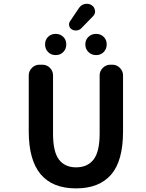

<svg xmlns="http://www.w3.org/2000/svg" viewBox="-20 -1119 787 1034"><path d="M389.6 -104.5Q134.8 -104.5 134.8 -411.1V-712.9Q134.8 -736.3 151.9 -753.4Q168.9 -770.5 192.4 -770.5H208Q232.4 -770.5 249 -753.4Q265.6 -736.3 265.6 -712.9V-399.4Q265.6 -301.8 297.4 -259.8Q329.1 -217.8 389.6 -217.8Q451.2 -217.8 483.9 -259.8Q516.6 -301.8 516.6 -399.4V-712.9Q516.6 -736.3 533.7 -753.4Q550.8 -770.5 574.2 -770.5H585Q608.4 -770.5 625.5 -753.4Q642.6 -736.3 642.6 -712.9V-411.1Q642.6 -252 578.1 -178.2Q513.7 -104.5 389.6 -104.5ZM320.8 -838.9Q304.7 -822.3 279.8 -822.3Q254.9 -822.3 238.8 -838.9Q222.7 -855.5 222.7 -879.9Q222.7 -904.3 238.8 -920.4Q254.9 -936.5 279.8 -936.5Q304.7 -936.5 320.8 -920.4Q336.9 -904.3 336.9 -879.9Q336.9 -855.5 320.8 -838.9ZM366.2 -960.9Q355.5 -967.8 352.5 -980.5Q351.6 -984.4 351.6 -988.3Q351.6 -997.1 357.4 -1004.9L406.2 -1077.1Q418 -1093.8 437.5 -1097.7Q442.4 -1098.6 448.2 -1098.6Q461.9 -1098.6 473.6 -1090.8Q489.3 -1081.1 491.2 -1062.5Q492.2 -1060.5 492.2 -1057.6Q492.2 -1043 480.5 -1031.2L418 -966.8Q408.2 -957 393.6 -955.1Q378.9 -953.1 366.2 -960.9ZM538.6 -838.9Q522.5 -822.3 497.6 -822.3Q472.7 -822.3 456.1 -838.9Q439.5 -855.5 439.5 -879.9Q439.5 -904.3 456.1 -920.4Q472.7 -936.5 497.6 -936.5Q522.5 -936.5 538.6 -920.4Q554.7 -904.3 554.7 -879.9Q554.7 -855.5 538.6 -838.9Z"/></svg>

Font: Gen Jyuu Gothic Bold
Style: Bold
Weight: 700
Designer: [Source Han Sans]
Ryoko NISHIZUKA  (kana & ideographs); Paul D. Hunt (Latin, Greek & Cyrillic); Wenlong ZHANG  (bopomofo
Version: Version 1.002.20150607